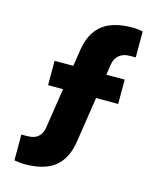

<svg xmlns="http://www.w3.org/2000/svg" viewBox="-131 -826 897 1090"><g transform="rotate(15 317.5 -281.0)"><path d="M58 167V15H91Q135 15 157 -5.5Q179 -26 184 -60L220 -295H132V-438H242L257 -536Q273 -637 334.5 -686Q396 -735 511 -735Q526 -735 545 -733Q564 -731 572 -729V-576H539Q498 -576 474.5 -555.5Q451 -535 446 -502L436 -438H544V-295H414L373 -26Q357 75 296 124Q235 173 119 173Q104 173 85 170.5Q66 168 58 167Z"/></g></svg>

Font: BDO Grotesk Black
Style: Regular
Weight: 900
Designer: Deni Anggara
Foundry: Lokal Container
Version: Version 2.000